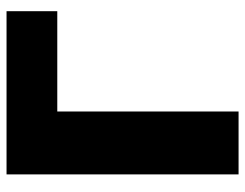

<svg xmlns="http://www.w3.org/2000/svg" viewBox="-103 -665 768 602"><g transform="rotate(-90 281.0 -364.0)"><path d="M546.9 -727.5V-568.4H232.4V0H35.2V-727.5Z"/></g></svg>

Font: Inter Tight Black
Style: Regular
Weight: 900
Designer: Rasmus Andersson
Foundry: rsms
Version: Version 3.004; ttfautohint (v1.8.4.7-5d5b)